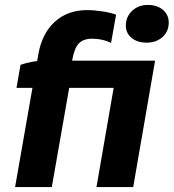

<svg xmlns="http://www.w3.org/2000/svg" viewBox="-20 -759 705 779"><path d="M154.8 -512.8H497L477.8 -402.6H47L63.2 -496Q84.2 -503.4 109.2 -508.1Q134.2 -512.8 154.8 -512.8ZM333.8 -718Q362.2 -718 395.8 -712.8Q429.4 -707.6 451 -699.4L430.6 -585Q413 -593.6 393.8 -597.8Q374.6 -602 354.6 -602Q317.6 -602 299.4 -582.4Q281.2 -562.8 272.6 -513L262.4 -452.2L268.8 -448.6L190.2 0H41.2L135.6 -539.4Q150.4 -623.2 202.3 -670.6Q254.2 -718 333.8 -718ZM460.2 -512.8H609.2L520.4 0H371.4ZM490.6 -655Q490.6 -691.2 516.1 -715.1Q541.6 -739 579.2 -739Q618 -739 641.3 -718.8Q664.6 -698.6 664.6 -667.6Q664.6 -630.8 639 -608.4Q613.4 -586 575.2 -586Q537 -586 513.8 -605.3Q490.6 -624.6 490.6 -655Z"/></svg>

Font: Fixel Italic Variable 20240409 Display Thin
Style: Italic
Weight: 100
Italic angle: -10°
Designer: AlfaBravo + MacPaw
Foundry: Kyrylo Tkachov, Marchela Mozhyna, Serhii Makarenko, Maria Weinstein, Zakhar Kryvoshyya
Version: Version 1.211;Glyphs 3.2 (3225)